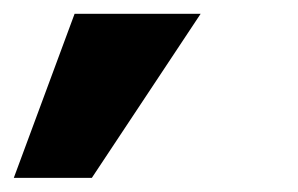

<svg xmlns="http://www.w3.org/2000/svg" viewBox="-79 -109 431 278"><path d="M-59 148.5H54L211.5 -89H29Z"/></svg>

Font: Anybody UltraCondensed Thin ExtraBold
Style: Italic
Weight: 800
Italic angle: -10°
Version: Version 1.111